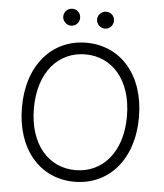

<svg xmlns="http://www.w3.org/2000/svg" viewBox="-60 -965 878 1028"><g transform="rotate(5 378.5 -451.0)"><path d="M692.8 -363.6C692.8 -591.3 562.1 -737.2 378.2 -737.2C194.6 -737.2 63.9 -590.9 63.9 -363.6C63.9 -136.4 194.2 9.9 378.2 9.9C562.1 9.9 692.8 -136 692.8 -363.6ZM628.2 -363.6C628.6 -168 521.7 -52.6 378.2 -52.6C234.4 -52.6 128.2 -168.7 128.2 -363.6C128.2 -559.7 235.4 -674.7 378.2 -674.7C521.7 -674.7 628.2 -559.3 628.2 -363.6ZM287.3 -821C313.2 -821 332.7 -842.3 332.7 -866.5C332.7 -892.4 313.2 -911.9 287.3 -911.9C263.1 -911.9 241.8 -892.4 241.8 -866.5C241.8 -842.3 263.1 -821 287.3 -821ZM469.1 -821C495 -821 514.6 -842.3 514.6 -866.5C514.6 -892.4 495 -911.9 469.1 -911.9C445 -911.9 423.7 -892.4 423.7 -866.5C423.7 -842.3 445 -821 469.1 -821Z"/></g></svg>

Font: Karasuma Gothic
Style: Light
Weight: 300
Designer: Rasmus Andersson / Ryoko Nishizuka
Foundry: rsms
Version: Version 1.00